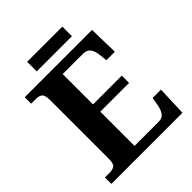

<svg xmlns="http://www.w3.org/2000/svg" viewBox="-233 -985 1119 1119"><g transform="rotate(-45 326.5 -425.0)"><path d="M28 0V-53H70Q91 -53 106 -63Q121 -73 121 -113V-596Q121 -639 106.5 -650Q92 -661 70 -661H28V-714H583L587 -530H517L512 -577Q508 -614 493.5 -633.5Q479 -653 448 -653H280V-403H517V-343H280V-61H480Q510 -61 524.5 -82.5Q539 -104 544 -137L552 -184H621L614 0ZM184 -771V-850H474V-771Z"/></g></svg>

Font: NotoSerif-Bold
Style: Regular
Weight: 700
Designer: Monotype Design Team
Foundry: Monotype Imaging Inc.
Version: Version 2.007; ttfautohint (v1.8) -l 8 -r 50 -G 200 -x 14 -D